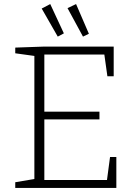

<svg xmlns="http://www.w3.org/2000/svg" viewBox="-20 -924 668 944"><path d="M521 -152H552V0H55V-28L149 -44V-649L55 -662V-690L198 -695H539V-549H508L493 -656H198V-375H469V-337H198V-39H506ZM264 -744 185 -882 227 -904 294 -760ZM388 -744 312 -884 354 -904 417 -758Z"/></svg>

Font: Bitter Light
Style: Regular
Weight: 300
Designer: Sol Matas, and Bitter project Authors
Foundry: Sol Matas
Version: Version 2.001